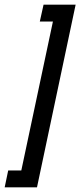

<svg xmlns="http://www.w3.org/2000/svg" viewBox="-47 -760 343 820"><path d="M-27 40 -12 -32H44L179 -668H123L139 -740H276L111 40Z"/></svg>

Font: Raleway Thin Medium
Style: Italic
Weight: 500
Italic angle: -12°
Version: Version 4.026